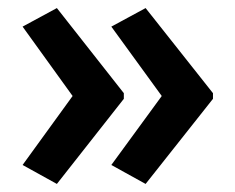

<svg xmlns="http://www.w3.org/2000/svg" viewBox="-20 -508 583 476"><path d="M508 -263V-277L341 -488L256 -442L381 -270L256 -99L341 -52ZM287 -263V-277L121 -488L36 -442L160 -270L36 -99L121 -52Z"/></svg>

Font: Noto Sans Thai Looped SemiCondensed SemiBold
Style: Regular
Weight: 600
Width: 4
Designer: Sasikarn Vongin, Ben Mitchell
Foundry: The Fontpad Ltd
Version: Version 1.001